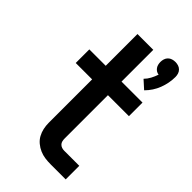

<svg xmlns="http://www.w3.org/2000/svg" viewBox="-234 -844 919 919"><g transform="rotate(45 225.0 -384.5)"><path d="M369 -567 328 -604Q341 -617 350 -634Q359 -651 365 -669Q356 -670 349 -674.5Q342 -679 337 -686Q332 -693 330 -701.5Q328 -710 328 -718Q328 -728 331 -738Q334 -748 341.5 -755.5Q349 -763 359 -766Q369 -769 379 -769Q389 -769 399 -766Q409 -763 416.5 -755.5Q424 -748 427 -738Q430 -728 430 -718Q430 -697 426 -676.5Q422 -656 414.5 -636.5Q407 -617 395.5 -599.5Q384 -582 369 -567ZM303 0Q284 0 265.5 -2.5Q247 -5 229.5 -12.5Q212 -20 197 -32.5Q182 -45 173 -61.5Q164 -78 160 -96.5Q156 -115 156 -134V-428H45V-520H156V-735H263V-520H405V-428H263V-134Q263 -126 265 -117.5Q267 -109 273 -103Q279 -97 287 -94.5Q295 -92 303 -92H405V0Z"/></g></svg>

Font: Iosevka Etoile Semibold
Style: Regular
Weight: 600
Designer: Belleve Invis
Foundry: Belleve Invis
Version: Version 22.1.2; ttfautohint (v1.8.4)